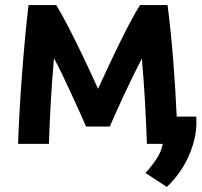

<svg xmlns="http://www.w3.org/2000/svg" viewBox="-20 -553 793 754"><path d="M411 -56Q420 -77 435.5 -111.5Q451 -146 469.5 -185.5Q488 -225 506 -261.5Q524 -298 537 -323Q545 -234 549.5 -152Q554 -70 557 12H619Q614 43 592 75Q570 107 551 126L635 181Q667 152 694.5 109.5Q722 67 738 14.5Q754 -38 751 -95H674Q669 -205 660 -319Q651 -433 638 -533H530Q510 -502 483.5 -451Q457 -400 426.5 -336Q396 -272 365 -204Q335 -271 305 -333.5Q275 -396 248.5 -447.5Q222 -499 201 -533H92Q85 -474 78.5 -404.5Q72 -335 66.5 -262Q61 -189 57 -119Q53 -49 51 12H172Q175 -72 179.5 -153.5Q184 -235 192 -324Q206 -299 223.5 -262.5Q241 -226 259.5 -186Q278 -146 293.5 -111.5Q309 -77 318 -56Z"/></svg>

Font: Repo DemiBold
Style: Regular
Weight: 600
Designer: Stefan Peev
Foundry: Context Ltd
Version: Version 1.502